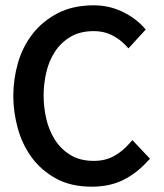

<svg xmlns="http://www.w3.org/2000/svg" viewBox="-20 -690 615 722"><path d="M544 -93 536 -85Q495 -39 444 -13.5Q393 12 325 12Q246 12 190 -19Q134 -50 98.5 -99Q63 -148 46.5 -209Q30 -270 30 -329Q30 -391 47 -451.5Q64 -512 101 -560.5Q138 -609 195.5 -639.5Q253 -670 333 -670Q388 -670 437 -647.5Q486 -625 520 -588L528 -579L463 -508L452 -520Q428 -545 398.5 -559Q369 -573 333 -573Q281 -573 245 -551.5Q209 -530 186.5 -495.5Q164 -461 154 -417.5Q144 -374 144 -331Q144 -287 154 -243.5Q164 -200 186.5 -164.5Q209 -129 245 -107Q281 -85 333 -85Q375 -85 407.5 -102.5Q440 -120 467 -151L478 -163Z"/></svg>

Font: Codetta
Style: Bold
Weight: 700
Designer: Ulrich Proeller
Foundry: PROSA GmbH
Version: Version 2.00;September 29, 2018;FontCreator 11.5.0.2427 64-b